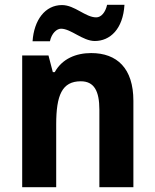

<svg xmlns="http://www.w3.org/2000/svg" viewBox="-20 -869 642 796"><path d="M115 -698H187C194 -731 215 -750 233 -750C274 -750 323 -699 373 -699C436 -699 490 -748 496 -849H424C417 -817 399 -797 379 -797C334 -797 290 -848 237 -848C167 -848 121 -786 115 -698ZM358 -649C296 -649 238 -626 207 -570H199L181 -639H72V-93H213V-353C213 -474 237 -532 315 -532C370 -532 392 -492 392 -414V-93H533V-451C533 -586 465 -649 358 -649Z"/></svg>

Font: Noto Sans Kannada UI SemiCondensed
Style: Bold
Weight: 700
Width: 4
Designer: Jelle Bosma - Monotype Design Team
Foundry: Monotype Imaging Inc.
Version: Version 2.005